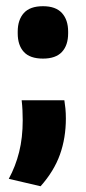

<svg xmlns="http://www.w3.org/2000/svg" viewBox="-20 -494 283 634"><path d="M192.5 -163Q194.5 -151 196 -135.8Q197.5 -120.5 197.5 -103Q197.5 -38.5 178 16.2Q158.5 71 114 121L9 96.5Q31.5 55 43.2 8Q55 -39 55 -97Q55 -114.5 54.2 -130Q53.5 -145.5 51.5 -163ZM122 -300.5Q79 -300.5 58.8 -322.5Q38.5 -344.5 38.5 -384V-389.5Q38.5 -428.5 58.8 -451Q79 -473.5 122 -473.5Q164 -473.5 184.5 -451Q205 -428.5 205 -389.5V-384Q205 -344.5 184.5 -322.5Q164 -300.5 122 -300.5Z"/></svg>

Font: Anek Gujarati
Style: Bold
Weight: 700
Version: Version 1.003